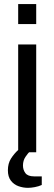

<svg xmlns="http://www.w3.org/2000/svg" viewBox="-20 -743 265 937"><path d="M68.7 -625.4V-723H156.7V-625.4ZM68.7 0V-526H156.7V0ZM116.6 173.7Q93 173.7 70.4 165.7Q47.8 157.7 33.1 138.7Q18.5 119.6 18.5 87.9Q18.5 54.6 33.6 30.8Q48.8 7 69.7 -12H127.9V-6.2Q117 3.8 104.5 22.2Q92.1 40.5 92.1 64.8Q92.1 86.1 104 101.9Q116 117.7 145.8 117.7H183.8V159.7Q168.6 166.7 149.7 170.2Q130.9 173.7 116.6 173.7Z"/></svg>

Font: Archivo Variable SemiBold
Style: Regular
Weight: 600
Designer: Hector Gatti
Foundry: Omnibus-Type
Version: Version 2.001